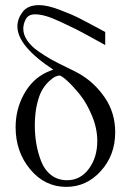

<svg xmlns="http://www.w3.org/2000/svg" viewBox="-20 -719 512 750"><path d="M41 -222Q41 -292 73.5 -351Q106 -410 161 -436Q179 -444 188 -447Q48 -539 48 -616Q48 -645 68 -672Q88 -699 133 -699Q165 -699 213.5 -680.5Q262 -662 290.5 -647.5Q319 -633 391 -594V-543Q382 -548 336.5 -573Q291 -598 271.5 -607.5Q252 -617 217 -633.5Q182 -650 158.5 -656.5Q135 -663 117 -663Q91 -663 81 -644.5Q71 -626 71 -607Q71 -583 86.5 -560.5Q102 -538 130 -518.5Q158 -499 182.5 -485.5Q207 -472 241.5 -455.5Q276 -439 288 -432Q348 -398 389 -338.5Q430 -279 430 -202Q430 -113 374 -51Q318 11 239 11Q155 11 98 -57.5Q41 -126 41 -222ZM116 -229Q116 -192 122 -157Q128 -122 141 -88.5Q154 -55 180 -35Q206 -15 242 -15Q294 -15 327 -59.5Q360 -104 360 -168Q360 -217 339.5 -266.5Q319 -316 292.5 -349Q266 -382 243 -403Q220 -424 212 -424Q206 -424 196 -419.5Q186 -415 171.5 -401.5Q157 -388 145 -368Q133 -348 124.5 -311.5Q116 -275 116 -229Z"/></svg>

Font: CMU Serif
Style: Roman
Weight: 500
Version: Version 0.7.0